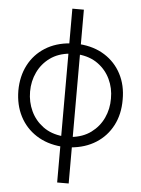

<svg xmlns="http://www.w3.org/2000/svg" viewBox="-62 -786 760 1037"><g transform="rotate(5 318.5 -267.0)"><path d="M292.5 8.8Q214.4 2 156.7 -35.2Q99.1 -72.3 67.6 -133.1Q36.1 -193.8 35.6 -272.5Q36.1 -350.6 67.6 -411.1Q99.1 -471.7 157 -508.3Q214.8 -544.9 293.9 -550.8H343.3Q422.4 -544.9 480.2 -508.3Q538.1 -471.7 569.8 -411.1Q601.6 -350.6 601.1 -272.5Q601.6 -193.4 569.8 -132.3Q538.1 -71.3 480.5 -34.7Q422.9 2 344.2 8.8ZM287.6 204.1V-738.3H350.1V204.1ZM341.3 -47.4Q404.8 -53.7 448.7 -86.2Q492.7 -118.7 515.4 -167.5Q538.1 -216.3 537.6 -272.5Q538.1 -329.1 515.1 -377.4Q492.2 -425.8 448.5 -457.5Q404.8 -489.3 341.3 -495.1H295.9Q232.4 -489.3 188.7 -457.5Q145 -425.8 122.1 -377.4Q99.1 -329.1 99.1 -272.5Q99.1 -216.3 121.8 -167.5Q144.5 -118.7 188.5 -86.2Q232.4 -53.7 295.9 -47.4Z"/></g></svg>

Font: Inter Tight Light
Style: Regular
Weight: 300
Designer: Rasmus Andersson
Foundry: rsms
Version: Version 3.004